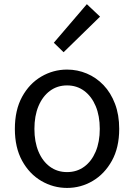

<svg xmlns="http://www.w3.org/2000/svg" viewBox="-20 -892 646 925"><path d="M303.1 13.4Q236.6 13.4 179 -20.3Q121.4 -54 86.5 -117.6Q51.6 -181.2 51.6 -271Q51.6 -361.9 86.5 -425.7Q121.4 -489.4 179 -523.1Q236.6 -556.8 303.1 -556.8Q352.9 -556.8 398.3 -537.7Q443.7 -518.6 478.8 -481.9Q513.8 -445.3 534 -392.1Q554.3 -338.9 554.3 -271Q554.3 -181.2 519.1 -117.6Q483.8 -54 426.7 -20.3Q369.7 13.4 303.1 13.4ZM303.1 -62.9Q350.2 -62.9 385.7 -88.9Q421.2 -114.9 441 -161.8Q460.7 -208.7 460.7 -271Q460.7 -333.8 441 -380.8Q421.2 -427.8 385.7 -454.2Q350.2 -480.5 303.1 -480.5Q256.1 -480.5 220.6 -454.2Q185.1 -427.8 165.4 -380.8Q145.8 -333.8 145.8 -271Q145.8 -208.7 165.4 -161.8Q185.1 -114.9 220.6 -88.9Q256.1 -62.9 303.1 -62.9ZM286.4 -640.4 239.3 -686.1 398.4 -871.9 462 -811.8Z"/></svg>

Font: Noto Sans KR Thin
Style: Regular
Weight: 100
Designer: Ryoko NISHIZUKA 西塚涼子 (kana, bopomofo & ideographs); Paul D. Hunt (Latin, Greek & Cyrillic); Sandoll Communications 산돌커뮤니
Foundry: Adobe
Version: Version 2.004-H2;hotconv 1.0.118;makeotfexe 2.5.65603